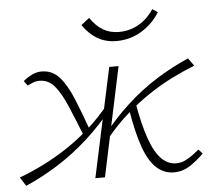

<svg xmlns="http://www.w3.org/2000/svg" viewBox="-47 -662 785 718"><g transform="rotate(-5 345.5 -302.5)"><path d="M23 6 2 -27Q45 -43 90.5 -65.5Q136 -88 181 -117.5Q226 -147 269.5 -185.5Q313 -224 352 -273L367 -262Q316 -197 260 -146.5Q204 -96 144.5 -58.5Q85 -21 23 6ZM257 -154Q229 -225 207.5 -275.5Q186 -326 163 -353.5Q140 -381 106 -381Q92 -381 79.5 -375.5Q67 -370 61 -367L48 -385Q62 -397 80 -406Q98 -415 117 -415Q157 -415 183.5 -385.5Q210 -356 232 -303Q254 -250 280 -177ZM283 0 371 -410H406L319 0ZM340 -138 326 -148Q377 -214 432 -264.5Q487 -315 546 -352Q605 -389 667 -416L688 -387Q645 -370 600 -347.5Q555 -325 510 -294.5Q465 -264 422 -225.5Q379 -187 340 -138ZM578 4Q541 4 512.5 -22Q484 -48 464.5 -103.5Q445 -159 431 -246L457 -269Q472 -183 491 -130Q510 -77 534.5 -53Q559 -29 589 -29Q609 -29 626 -38Q643 -47 656 -57Q669 -67 676 -73L691 -57Q666 -32 638.5 -14Q611 4 578 4ZM407 -504Q366 -504 335 -522.5Q304 -541 281 -575L312 -599Q334 -567 360 -552Q386 -537 419 -537Q459 -537 492.5 -556Q526 -575 550 -611L570 -598Q543 -555 500.5 -529.5Q458 -504 407 -504Z"/></g></svg>

Font: Ysabeau Office ExtraLight
Style: Italic
Weight: 250
Italic angle: -12°
Designer: Christian Thalmann (Catharsis Fonts)
Version: Version 2.001;gftools[0.9.30]; featfreeze: tnum,lnum,ss02